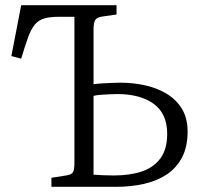

<svg xmlns="http://www.w3.org/2000/svg" viewBox="-20 -723 793 743"><path d="M179 0V-35L236 -44Q257 -47 262.5 -57Q268 -67 268 -93V-658H208Q173 -658 151 -651.5Q129 -645 114.5 -627.5Q100 -610 88.5 -578Q77 -546 62 -496L24 -506L62 -703H431V-667L376 -659Q355 -656 348.5 -645.5Q342 -635 342 -608V-397Q354 -399 370.5 -400Q387 -401 407 -402Q427 -403 447 -403Q493 -403 538.5 -393.5Q584 -384 622 -362Q660 -340 683 -303.5Q706 -267 706 -213Q706 -155 684.5 -114Q663 -73 625.5 -48Q588 -23 537.5 -11.5Q487 0 429 0ZM342 -47Q356 -46 377 -45Q398 -44 420 -44Q483 -44 529 -59.5Q575 -75 601 -110.5Q627 -146 627 -205Q627 -283 575 -321Q523 -359 434 -359Q418 -359 401 -358Q384 -357 368.5 -356Q353 -355 342 -352Z"/></svg>

Font: Literata 18pt Light
Style: Regular
Weight: 300
Designer: Latin by Veronika Burian and Jose Scaglione. Greek by Irene Vlachou. Cyrillic by Vera Evstafieva.
Foundry: TypeTogether
Version: Version 3.103;gftools[0.9.29]